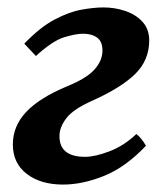

<svg xmlns="http://www.w3.org/2000/svg" viewBox="-20 -477 438 517"><path d="M14.6 -87.9Q14.6 -137.2 50.3 -175.3Q85.9 -213.4 160.6 -244.6Q213.4 -266.1 234.6 -290Q255.9 -314 255.9 -340.8Q255.9 -365.2 241.5 -375.7Q227.1 -386.2 203.6 -386.2Q184.1 -386.2 152.8 -376.7Q121.6 -367.2 76.7 -326.2L45.4 -359.4Q87.4 -403.3 126.5 -424.1Q165.5 -444.8 199.2 -450.9Q232.9 -457 258.8 -457Q289.1 -457 317.4 -447.5Q345.7 -438 363.8 -418.2Q381.8 -398.4 381.8 -368.2Q381.8 -314.9 344 -277.8Q306.2 -240.7 228 -205.6Q177.2 -183.1 158.7 -158.7Q140.1 -134.3 140.1 -110.4Q140.1 -54.7 209 -54.7Q235.8 -54.7 274.9 -69.6Q314 -84.5 347.2 -116.2Q361.3 -105 373 -84.5Q318.4 -26.9 260.3 -3.4Q202.1 20 149.9 20Q89.4 20 52 -8.8Q14.6 -37.6 14.6 -87.9Z"/></svg>

Font: Gentium Plus
Style: Bold Italic
Weight: 700
Italic angle: -8°
Designer: Victor Gaultney, Annie Olsen, Iska Routamaa, Becca Hirsbrunner
Foundry: SIL International
Version: Version 6.101